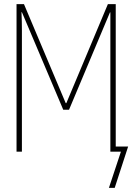

<svg xmlns="http://www.w3.org/2000/svg" viewBox="-20 -734 640 929"><path d="M600 -25 535 175H507L565 0H525H514V-582V-674H512L314 -203H286L86 -675H84Q86 -630 86 -586V0H60V-714H96L298 -235H301L502 -714H540V-25Z"/></svg>

Font: Noto Sans Mono UI Thin
Style: Regular
Weight: 250
Monospace: yes
Designer: Monotype Design team
Foundry: Monotype Imaging Inc.
Version: Version 1.000